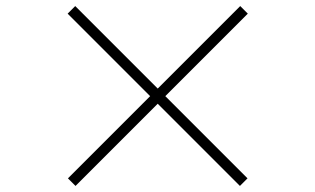

<svg xmlns="http://www.w3.org/2000/svg" viewBox="-20 -685 1040 633"><path d="M500 -343 229 -72 204 -97 475 -368 203 -640 228 -665 500 -393 772 -665 797 -640 525 -368 796 -97 771 -72Z"/></svg>

Font: XinYuGongZhangJiaSongA
Style: Regular
Weight: 900
Designer: XinYuGong
Foundry: Adobe Systems Incorporated
Version: Version 1.00